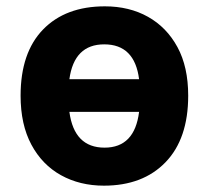

<svg xmlns="http://www.w3.org/2000/svg" viewBox="-20 -576 659 606"><path d="M574 -274Q574 -138 502.5 -64Q431 10 308 10Q232 10 172.5 -23Q113 -56 79 -119.5Q45 -183 45 -274Q45 -410 116 -483Q187 -556 311 -556Q388 -556 447 -523Q506 -490 540 -427.5Q574 -365 574 -274ZM309 -436Q214 -436 199 -326H419Q405 -436 309 -436ZM310 -110Q405 -110 419 -223H199Q214 -110 310 -110Z"/></svg>

Font: RS Noto Sans
Style: Bold
Weight: 700
Designer: Monotype Design Team
Foundry: Monotype Imaging Inc.
Version: Version 3.10